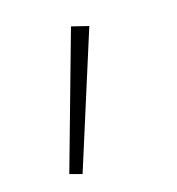

<svg xmlns="http://www.w3.org/2000/svg" viewBox="-86 -390 509 553"><g transform="rotate(-20 168.5 -113.5)"><path d="M190 -319 40 79 76 92 240 -302Z"/></g></svg>

Font: FiraGO Light
Style: Regular
Weight: 300
Designer: bBox Type
Foundry: bBox Type GmbH
Version: Version 1.001;PS 001.001;hotconv 1.0.88;makeotf.lib2.5.64775